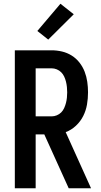

<svg xmlns="http://www.w3.org/2000/svg" viewBox="-20 -1003 540 1023"><path d="M59 0V-735H255Q283 -735 310.5 -728.5Q338 -722 362 -707Q386 -692 403.5 -669.5Q421 -647 431 -621Q441 -595 445 -567Q449 -539 449 -511Q449 -478 443.5 -446Q438 -414 423.5 -385Q409 -356 384.5 -333Q360 -310 330 -299L465 0H346L216 -287H170V0ZM170 -383H255Q269 -383 282.5 -388.5Q296 -394 306 -404Q316 -414 322 -427.5Q328 -441 331.5 -454.5Q335 -468 336.5 -482.5Q338 -497 338 -511Q338 -525 336.5 -539.5Q335 -554 331.5 -568Q328 -582 322 -595Q316 -608 306 -618Q296 -628 282.5 -633.5Q269 -639 255 -639H170ZM237 -792 179 -838 302 -983 373 -927Z"/></svg>

Font: Iosevka SS18
Style: Bold
Weight: 700
Monospace: yes
Designer: Belleve Invis
Foundry: Belleve Invis
Version: Version 25.1.1; ttfautohint (v1.8.4)